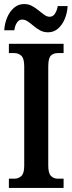

<svg xmlns="http://www.w3.org/2000/svg" viewBox="-20 -931 358 951"><path d="M24 0V-46H52Q71 -46 85.5 -59Q100 -72 100 -110V-602Q100 -642 85.5 -655Q71 -668 52 -668H24V-714H295V-668H266Q244 -668 231.5 -655Q219 -642 219 -601V-111Q219 -73 232.5 -59.5Q246 -46 266 -46H295V0ZM218 -771Q196 -771 178.5 -780.5Q161 -790 146.5 -802.5Q132 -815 118 -824.5Q104 -834 90 -834Q73 -834 63 -817.5Q53 -801 51 -781H1Q3 -815 15.5 -844.5Q28 -874 49.5 -892.5Q71 -911 100 -911Q121 -911 138.5 -901.5Q156 -892 171 -879.5Q186 -867 199.5 -857.5Q213 -848 226 -848Q243 -848 253 -864.5Q263 -881 266 -901H315Q313 -866 300.5 -836.5Q288 -807 267 -789Q246 -771 218 -771Z"/></svg>

Font: Noto Serif ExtraCondensed SemiBold
Style: Regular
Weight: 600
Width: 2
Designer: Monotype Design Team
Foundry: Monotype Imaging Inc.
Version: Version 2.015; ttfautohint (v1.8.4.7-5d5b)